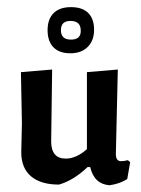

<svg xmlns="http://www.w3.org/2000/svg" viewBox="-20 -527 404 552"><path d="M328 -63.6Q336.4 -63.6 347.7 -66.4L354.2 -60.7L345.8 -12.1Q323.4 1.9 294.4 5.6Q250.5 1.9 239.3 -46.7H231.8Q191.6 -8.4 149.5 3.7Q97.2 3.7 69.2 -20.1Q41.1 -43.9 41.1 -89.7L43 -172L40.2 -319.6L129.9 -327.1L127.1 -120.6Q127.1 -71 169.2 -71Q199.1 -71 229.9 -98.1V-319.6L318.7 -327.1L313.1 -84.1Q313.1 -63.6 328 -63.6ZM184.1 -506.5Q216.8 -506.5 233.6 -489.7Q250.5 -472.9 250.5 -441.6Q250.5 -410.3 232.2 -392.1Q214 -373.8 182.2 -373.8Q150.5 -373.8 133.6 -391.1Q116.8 -408.4 116.8 -440.2Q116.8 -472 134.1 -489.3Q151.4 -506.5 184.1 -506.5ZM212.1 -439.3Q212.1 -466.4 183.6 -466.8Q155.1 -467.3 155.1 -440.2Q155.1 -413.1 184.1 -413.1Q213.1 -413.1 212.1 -439.3Z"/></svg>

Font: Gurajada
Style: Regular
Weight: 400
Designer: Purushoth Kumar Guthula
Foundry: SiliconAndhra, USA.
Version: Version 1.0.3; ttfautohint (v1.2.42-39fb)